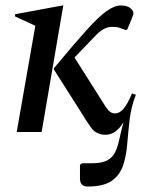

<svg xmlns="http://www.w3.org/2000/svg" viewBox="-20 -482 529 701"><path d="M41 0 109 -388 35 -422V-430L208 -462H211L132 0ZM476 -136Q459 -93 453.5 -46.5Q448 0 444.5 44Q441 88 429 123Q417 158 387.5 178.5Q358 199 300 199Q272 199 272 170V120L279 114H317Q353 114 372.5 103Q392 92 401 72.5Q410 53 416 25Q422 -3 431 -36Q403 10 366 10Q331 10 312.5 -16Q294 -42 271 -80L177 -228V-233Q250 -321 295 -371Q340 -421 369 -441.5Q398 -462 421 -462Q433 -462 441.5 -459.5Q450 -457 455 -453Q462 -448 465.5 -440.5Q469 -433 465 -424L445 -375L440 -372L423 -378Q417 -381 409.5 -382.5Q402 -384 389 -384Q358 -384 327 -350L252 -272L352 -114Q367 -89 376.5 -78.5Q386 -68 400 -68Q417 -68 431.5 -85.5Q446 -103 462 -141Z"/></svg>

Font: Spectral Medium
Style: Italic
Weight: 500
Italic angle: -10°
Designer: Jean-Baptiste Levee
Foundry: Production Type
Version: Version 2.001